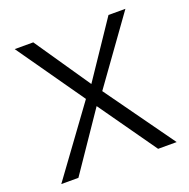

<svg xmlns="http://www.w3.org/2000/svg" viewBox="-119 -772 869 885"><g transform="rotate(-20 315.5 -329.0)"><path d="M275 -330 45 -658H136L322 -386L505 -658H588L358 -338L600 0H509L310 -282L118 0H34Z"/></g></svg>

Font: LXGW Bright TC
Style: Regular
Weight: 400
Designer: Christian Thalmann (Catharsis Fonts)
Foundry: LXGW / Christian Thalmann (Catharsis Fonts) / Fontworks Inc.
Version: Version 5.501